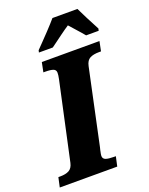

<svg xmlns="http://www.w3.org/2000/svg" viewBox="-192 -1018 860 1105"><g transform="rotate(-20 238.0 -465.5)"><path d="M-10 -59H2Q35 -59 55.5 -70Q76 -81 83 -112L186 -587Q191 -610 191 -625Q191 -643 175 -649Q159 -655 126 -655H115L127 -714H480L468 -655H456Q421 -655 400 -644Q379 -633 372 -600L274 -140Q268 -116 269 -119Q264 -97 264 -89Q264 -71 280.5 -65Q297 -59 330 -59H342L329 0H-23ZM133 -784 167 -819Q179 -831 214 -868Q249 -905 271 -931H424Q453 -870 499 -784L496 -771H419Q409 -784 365 -833L340 -861Q317 -846 287 -824Q257 -802 245 -793L215 -771H130Z"/></g></svg>

Font: Noto Serif NarrowBlack
Style: Italic
Weight: 900
Width: 4
Italic angle: -12°
Designer: Monotype Design Team
Foundry: Monotype Imaging Inc.
Version: Version 1.001